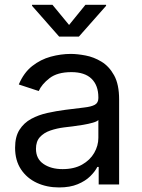

<svg xmlns="http://www.w3.org/2000/svg" viewBox="-20 -781 602 813"><path d="M230 12.7Q178.2 12.7 136 -6.8Q93.8 -26.4 68.8 -64Q43.9 -101.6 43.9 -155.3Q43.9 -202.1 62.5 -231.4Q81.1 -260.7 112.1 -277.6Q143.1 -294.4 180.7 -302.7Q218.3 -311 256.3 -315.9Q305.2 -322.3 335.9 -325.7Q366.7 -329.1 381.6 -337.4Q396.5 -345.7 396.5 -365.7V-368.7Q396.5 -419.4 367.7 -447.5Q338.9 -475.6 282.2 -475.6Q223.1 -475.6 189.9 -450Q156.7 -424.3 144 -395.5L59.6 -423.3Q80.6 -473.1 116.2 -501.2Q151.9 -529.3 194.8 -541Q237.8 -552.7 279.8 -552.7Q307.1 -552.7 342 -546.1Q377 -539.6 409.4 -520Q441.9 -500.5 463.1 -462.2Q484.4 -423.8 484.4 -359.9V0H397.9V-74.2H392.1Q382.8 -55.2 362.3 -34.9Q341.8 -14.6 309.1 -1Q276.4 12.7 230 12.7ZM245.1 -64.9Q293.9 -64.9 327.6 -84Q361.3 -103 378.9 -133.5Q396.5 -164.1 396.5 -197.3V-272.9Q391.1 -266.6 373 -261.5Q355 -256.3 331.8 -252.4Q308.6 -248.5 286.9 -245.8Q265.1 -243.2 252.4 -241.7Q220.7 -237.8 193.1 -228.3Q165.5 -218.8 148.9 -200.4Q132.3 -182.1 132.3 -150.9Q132.3 -108.4 164.3 -86.7Q196.3 -64.9 245.1 -64.9ZM202.1 -760.7 272.5 -675.3 341.8 -760.7H429.2V-756.3L314 -626H230.5L115.7 -756.3V-760.7Z"/></svg>

Font: Inter-Regular
Style: Regular
Weight: 400
Designer: Rasmus Andersson
Foundry: rsms
Version: Version 4.000;git-a52131595